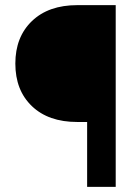

<svg xmlns="http://www.w3.org/2000/svg" viewBox="-20 -731 529 751"><path d="M320.8 0V-253.9H281.7Q169.4 -253.9 104.7 -315.9Q40 -377.9 40 -482.4Q40 -586.4 105 -648.7Q169.9 -710.9 282.2 -710.9H432.6V0Z"/></svg>

Font: Vazir Black FD
Style: Black-FD
Weight: 900
Designer: Saber Rastikerdar
Foundry: Saber Rastikerdar
Version: Version 30.0.0